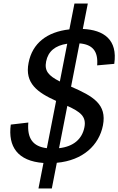

<svg xmlns="http://www.w3.org/2000/svg" viewBox="-20 -904 665 1078"><path d="M525.5 -537 621.5 -545.5C641.5 -681.5 563 -736 445 -741.5L473 -884H398L369.5 -739C243.5 -725 161.5 -661 140.5 -551.5C117.5 -436 191 -384.5 295 -337.5L243 -72C164.5 -81.5 131.5 -127 139 -216L40.5 -204.5C24 -81 79 0.5 224 11L196 154H271L299 10C446.5 -3.5 536 -89 558 -200C581 -318.5 503.5 -363.5 379 -417.5L426.5 -660.5C498.5 -654.5 532 -618 525.5 -537ZM239 -559C250 -615 289.5 -649 357.5 -658.5L316 -446.5C252 -479 228.5 -506 239 -559ZM311.5 -72 358 -309.5C430.5 -276.5 466 -250 454 -189.5C441 -123.5 393 -81 311.5 -72Z"/></svg>

Font: Monaspace Neon
Style: Italic
Weight: 400
Italic angle: -11°
Designer: Riley Cran & the Lettermatic Team
Foundry: Lettermatic
Version: Version 1.200 (Monaspace Neon)